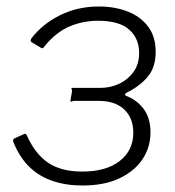

<svg xmlns="http://www.w3.org/2000/svg" viewBox="-20 -562 541 592"><path d="M234 10Q184 10 142.5 -4Q101 -18 71 -47Q41 -76 22 -122Q17 -132 26 -136L55 -149Q60 -151 63 -144Q88 -88 128 -60.5Q168 -33 234 -33Q307 -33 349 -65.5Q391 -98 391 -153Q391 -198 363 -224.5Q335 -251 284 -251H209Q204 -251 201 -249Q198 -247 197 -251L202 -280Q202 -286 200.5 -288.5Q199 -291 203 -291H289Q320 -291 347 -303.5Q374 -316 391.5 -340Q409 -364 409 -399Q409 -443 378.5 -470.5Q348 -498 282 -498Q236 -498 194.5 -480.5Q153 -463 117 -419Q112 -410 106 -415L77 -432Q75 -434 74.5 -436.5Q74 -439 77 -444Q112 -489 166 -515.5Q220 -542 285 -542Q333 -542 372.5 -527Q412 -512 436 -481Q460 -450 460 -402Q460 -355 436 -326Q412 -297 372 -277Q366 -274 365.5 -271Q365 -268 370 -266Q402 -254 423 -226Q444 -198 444 -154Q444 -109 420 -72Q396 -35 349 -12.5Q302 10 234 10Z"/></svg>

Font: Libre Franklin ExtraLight
Style: Italic
Weight: 250
Italic angle: -8°
Designer: Pablo Impallari, Rodrigo Fuenzalida, Nhung Nguyen
Foundry: Impallari Type
Version: Version 3.000